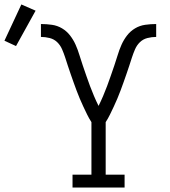

<svg xmlns="http://www.w3.org/2000/svg" viewBox="-143 -843 763 863"><path d="M183 0V-58H268V-294Q257 -311 248.5 -328.5Q240 -346 231.5 -364Q223 -382 215.5 -400Q208 -418 201 -436.5Q194 -455 187.5 -473.5Q181 -492 174.5 -510.5Q168 -529 162 -547.5Q156 -566 150 -584.5Q144 -603 136 -621.5Q128 -640 114 -653.5Q100 -667 80.5 -672Q61 -677 41 -677V-735Q66 -735 90.5 -731.5Q115 -728 136 -715.5Q157 -703 172 -683.5Q187 -664 197 -641.5Q207 -619 214 -595.5Q221 -572 229 -549Q237 -526 245 -502.5Q253 -479 261.5 -456.5Q270 -434 279.5 -411.5Q289 -389 300 -367Q311 -389 320.5 -411.5Q330 -434 338.5 -456.5Q347 -479 355 -502.5Q363 -526 371 -549Q379 -572 386 -595.5Q393 -619 403 -641.5Q413 -664 428 -683.5Q443 -703 464 -715.5Q485 -728 509.5 -731.5Q534 -735 559 -735V-677Q539 -677 519.5 -672Q500 -667 486 -653.5Q472 -640 464 -621.5Q456 -603 450 -584.5Q444 -566 438 -547.5Q432 -529 425.5 -510.5Q419 -492 412.5 -473.5Q406 -455 399 -436.5Q392 -418 384.5 -400Q377 -382 368.5 -364Q360 -346 351.5 -328.5Q343 -311 332 -294V-58H417V0ZM-71 -636 -123 -660 -47 -823 17 -795Z"/></svg>

Font: Iosevka Curly Slab LtEx
Style: Regular
Weight: 300
Width: 7
Monospace: yes
Designer: Belleve Invis
Foundry: Belleve Invis
Version: Version 11.1.0; ttfautohint (v1.8.3)